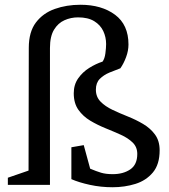

<svg xmlns="http://www.w3.org/2000/svg" viewBox="-20 -777 710 807"><path d="M486 -490Q464 -482 440 -472Q416 -462 399.5 -445.5Q383 -429 383 -400Q383 -370 402.5 -350Q422 -330 452.5 -315.5Q483 -301 517 -287.5Q551 -274 581.5 -256Q612 -238 631.5 -211.5Q651 -185 651 -145Q651 -86 622.5 -52Q594 -18 549 -4Q504 10 453 10Q404 10 358 0Q312 -10 280 -24V-158L332 -167L359 -68Q385 -57 405 -51Q425 -45 454 -45Q498 -45 527.5 -65Q557 -85 557 -130Q557 -159 537.5 -178Q518 -197 488 -210.5Q458 -224 423.5 -238Q389 -252 359 -270Q329 -288 309.5 -315.5Q290 -343 290 -385Q290 -421 308.5 -447.5Q327 -474 355 -491.5Q383 -509 411 -518Q420 -530 423 -553Q426 -576 426 -592Q426 -621 414 -646.5Q402 -672 376 -688Q350 -704 308 -704Q278 -704 251 -692Q224 -680 207 -652Q190 -624 190 -575V0H13V-30L100 -60L101 -576Q101 -643 131 -682.5Q161 -722 210.5 -739.5Q260 -757 318 -757Q407 -757 463.5 -715Q520 -673 520 -590Q520 -564 510 -537Q500 -510 486 -490Z"/></svg>

Font: Brawler
Style: Regular
Weight: 400
Designer: Oleg Frolov, Haley Fiege
Foundry: Oleg Frolov, Haley Fiege
Version: Version 1.101; ttfautohint (v1.8.3)